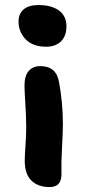

<svg xmlns="http://www.w3.org/2000/svg" viewBox="-20 -485 340 769"><path d="M165 -297.9Q111.3 -297.9 82.8 -327.6Q54.2 -357.4 54.2 -398.9Q54.2 -429.7 74.5 -447.3Q94.7 -464.8 133.8 -464.8Q186 -464.8 216.1 -442.9Q246.1 -420.9 246.1 -379.9Q246.1 -340.3 224.1 -319.1Q202.1 -297.9 165 -297.9ZM179.2 264.2Q131.8 264.2 105.5 238Q79.1 211.9 79.1 158.2Q79.1 141.1 82 98.6Q85 56.2 85 23.9Q85 -14.6 81.5 -69.6Q78.1 -124.5 78.1 -142.1Q78.1 -181.2 95 -200.7Q111.8 -220.2 141.1 -220.2Q204.6 -220.2 215.8 -159.2Q231.9 -76.2 231.9 14.2Q231.9 42 228.5 105Q225.1 168 226.1 204.1Q229.5 264.2 179.2 264.2Z"/></svg>

Font: Shantell Sans Irregular Bouncy
Style: Bold
Weight: 700
Designer: Stephen Nixon, Anya Danilova, Shantell Martin
Foundry: Arrow Type
Version: Version 1.006;[9816181b4]